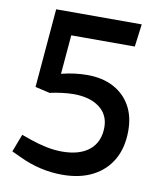

<svg xmlns="http://www.w3.org/2000/svg" viewBox="-81 -767 716 842"><g transform="rotate(10 277.5 -346.0)"><path d="M252 9Q204 9 155.5 -2Q107 -13 59 -36L20 -54L50 -133L96 -117Q128 -106 163.5 -98.5Q199 -91 234 -91Q313 -91 356 -127Q399 -163 399 -228Q399 -284 356.5 -316Q314 -348 242 -348Q219 -348 191 -344.5Q163 -341 136 -335L71 -350L101 -701H482L469 -600H186L171 -426Q202 -434 231 -437.5Q260 -441 286 -441Q353 -441 402 -415.5Q451 -390 478 -343Q505 -296 505 -231Q505 -156 474.5 -102.5Q444 -49 387.5 -20Q331 9 252 9Z"/></g></svg>

Font: REM
Style: Regular
Weight: 400
Designer: Octavio Pardo
Foundry: Ashler Design
Version: Version 1.005;gftools[0.9.28]